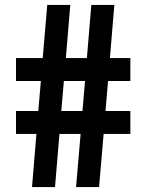

<svg xmlns="http://www.w3.org/2000/svg" viewBox="-20 -760 594 780"><path d="M110 0 128 -216H45V-309H135.5L146 -431H45V-524H153.5L172 -740H265.5L247.5 -524H333L351 -740H444.5L426.5 -524H509.5V-431H419L408.5 -309H509.5V-216H401L382.5 0H289L307.5 -216H221.5L203.5 0ZM229 -309H315L325.5 -431H239.5Z"/></svg>

Font: Encode Sans Condensed Condensed SemiBold
Style: Regular
Weight: 600
Width: 3
Designer: Multiple Designers
Foundry: Impallari Type
Version: Version 3.000; ttfautohint (v1.8.3) -l 8 -r 50 -G 200 -x 14 